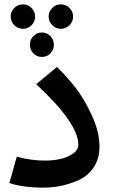

<svg xmlns="http://www.w3.org/2000/svg" viewBox="-20 -844 518 880"><path d="M86 -824Q108 -824 124.5 -807.5Q141 -791 141 -768Q141 -745 124.5 -728.5Q108 -712 86 -712Q62 -712 45.5 -728.5Q29 -745 29 -768Q29 -791 45.5 -807.5Q62 -824 86 -824ZM258 -824Q282 -824 298.5 -807.5Q315 -791 315 -768Q315 -745 298.5 -728.5Q282 -712 258 -712Q236 -712 219.5 -728.5Q203 -745 203 -768Q203 -791 219.5 -807.5Q236 -824 258 -824ZM133 -678.5Q149 -695 172 -695Q195 -695 211 -678.5Q227 -662 227 -639Q227 -616 211 -599.5Q195 -583 172 -583Q149 -583 133 -599.5Q117 -616 117 -639Q117 -662 133 -678.5ZM180 16Q86 16 23 -5L57 -126Q121 -108 187 -108Q221 -108 253.5 -114.5Q286 -121 312.5 -138.5Q339 -156 339 -181Q339 -279 146 -458L241 -537Q286 -493 324.5 -444.5Q363 -396 399.5 -318.5Q436 -241 436 -172Q436 -115 408 -75Q380 -35 336 -16.5Q292 2 254 9Q216 16 180 16Z"/></svg>

Font: FiraGO Medium
Style: Regular
Weight: 500
Designer: bBox Type
Foundry: bBox Type GmbH
Version: Version 1.001;PS 001.001;hotconv 1.0.88;makeotf.lib2.5.64775